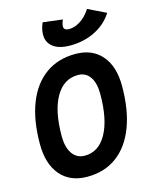

<svg xmlns="http://www.w3.org/2000/svg" viewBox="-137 -1027 884 1124"><g transform="rotate(-15 305.0 -465.0)"><path d="M250.5 9.8Q147 9.8 88.9 -58.1Q30.8 -126 30.8 -247.1Q30.8 -390.6 70.8 -492.7Q110.8 -594.7 186.3 -648.9Q261.7 -703.1 367.2 -703.1Q469.2 -703.1 526.4 -636.7Q583.5 -570.3 583.5 -451.7Q583.5 -306.6 543.9 -203.4Q504.4 -100.1 429.9 -45.2Q355.5 9.8 250.5 9.8ZM268.1 -113.3Q353 -113.3 400.6 -199.5Q448.2 -285.6 448.2 -439.5Q448.2 -505.9 422.4 -543Q396.5 -580.1 350.1 -580.1Q263.2 -580.1 214.6 -495.4Q166 -410.6 166 -259.3Q166 -190.4 193.1 -151.9Q220.2 -113.3 268.1 -113.3ZM353.5 -758.3Q278.8 -758.3 242.7 -791.5Q206.5 -824.7 216.3 -883.8Q220.7 -910.6 231.4 -931.6L349.6 -917Q346.2 -909.2 343.5 -901.4Q340.8 -893.6 339.8 -886.7Q333.5 -853 371.1 -853Q404.3 -853 437.7 -874Q471.2 -895 496.6 -932.1L502 -939.9L610.4 -887.2L604 -877.9Q565.4 -821.8 499.3 -790Q433.1 -758.3 353.5 -758.3Z"/></g></svg>

Font: Cascadia Mono
Style: Bold Italic
Weight: 700
Italic angle: -10°
Monospace: yes
Designer: Aaron Bell
Foundry: Saja Typeworks
Version: Version 2404.023; ttfautohint (v1.8.4)